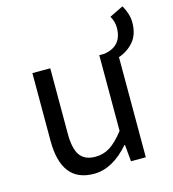

<svg xmlns="http://www.w3.org/2000/svg" viewBox="-112 -837 847 942"><g transform="rotate(-15 311.5 -366.0)"><path d="M526.4 -710.9 596.7 -745.1Q623 -699.2 623 -657.2Q623 -595.7 591.8 -559.6Q560.5 -523.4 515.6 -508.8V0H440.4L432.6 -85H429.7Q344.7 12.7 250 12.7Q85 12.7 85 -199.2V-543H175.8V-210Q175.8 -134.8 200.2 -100.6Q224.6 -66.4 278.3 -66.4Q319.3 -66.4 352.5 -87.4Q385.7 -108.4 424.8 -158.2V-543H449.2Q543 -556.6 543 -651.4Q543 -682.6 526.4 -710.9Z"/></g></svg>

Font: irohakakuC Regular
Style: Regular
Weight: 400
Designer: [Source Han Sans]
Ryoko NISHIZUKA Ë•øÂ°öÊ∂ºÂ≠ê (kana & ideographs); Paul D. Hunt (Latin, Greek & Cyrillic); Wenlong ZHAN
Version: Version 1.001.20160904